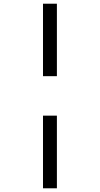

<svg xmlns="http://www.w3.org/2000/svg" viewBox="-20 -779 540 1036"><path d="M212 -759H287V-368H212ZM212 -155H287V237H212Z"/></svg>

Font: Noto Sans Mono UI Cond
Style: Regular
Weight: 400
Width: 3
Monospace: yes
Designer: Monotype Design team
Foundry: Monotype Imaging Inc.
Version: Version 1.000